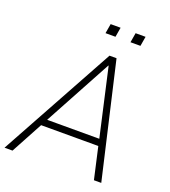

<svg xmlns="http://www.w3.org/2000/svg" viewBox="-157 -992 982 1106"><g transform="rotate(20 334.5 -439.0)"><path d="M-1 0 386 -705H429L592 0H547L501 -204L525 -194H130L158 -204L48 0ZM399 -649 171 -228 153 -235H516L496 -228L401 -649ZM473 -819 483 -878H544L534 -819ZM320 -819 330 -878H391L381 -819Z"/></g></svg>

Font: Nunito Sans 10pt SemiCondensed ExtraLight
Style: Italic
Weight: 250
Width: 4
Italic angle: -9°
Designer: Vernon Adams
Foundry: Vernon Adams
Version: Version 3.101;gftools[0.9.27]